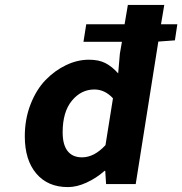

<svg xmlns="http://www.w3.org/2000/svg" viewBox="-20 -743 736 775"><path d="M253.9 12.2Q172.9 12.2 126.5 -42.5Q80.1 -97.2 80.1 -192.9Q80.1 -262.2 103.3 -321.8Q126.5 -381.3 163.8 -419.9Q201.2 -458.5 246.8 -480.2Q292.5 -502 338.9 -502Q378.9 -502 405.5 -488.3Q432.1 -474.6 457 -446.8L463.9 -526.9L472.2 -574.2H316.9L328.1 -645H482.9L496.1 -723.1H643.1L629.9 -645H695.8L686 -580.1L619.1 -575.2L527.8 0H408.2L404.8 -53.2H401.9Q368.7 -23.9 329.3 -5.9Q290 12.2 253.9 12.2ZM311 -107.9Q360.4 -107.9 405.8 -157.2L436 -346.2Q403.3 -381.8 360.8 -381.8Q307.6 -381.8 270.3 -336.7Q232.9 -291.5 232.9 -209Q232.9 -158.7 252.9 -133.3Q272.9 -107.9 311 -107.9Z"/></svg>

Font: Office Code Pro D Bold Italic
Style: Regular
Weight: 700
Italic angle: -9°
Designer: Nathan Rutzky & Paul D. Hunt
Foundry: Adobe Systems Incorporated
Version: Version 1.004;PS 001.004;hotconv 1.0.70;makeotf.lib2.5.58329